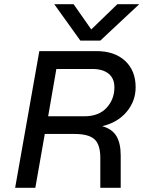

<svg xmlns="http://www.w3.org/2000/svg" viewBox="-20 -893 682 913"><path d="M457 -700H362L238 -873H330L414 -753L538 -873H642ZM334 -256H193L148 0H52L167 -650H438Q525 -650 575 -603.5Q625 -557 625 -478Q625 -412 582 -361Q539 -310 466 -293Q513 -280 533.5 -246Q554 -212 554 -153V0H457V-143Q457 -205 429.5 -230.5Q402 -256 334 -256ZM419 -565H248L209 -340H380Q450 -340 487 -380.5Q524 -421 524 -478Q524 -520 496.5 -542.5Q469 -565 419 -565Z"/></svg>

Font: Overused Grotesk Medium
Style: Italic
Weight: 500
Italic angle: -10°
Version: Version 0.003